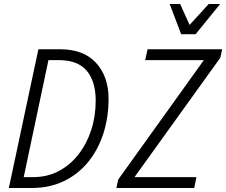

<svg xmlns="http://www.w3.org/2000/svg" viewBox="-20 -935 1125 955"><path d="M24 0 171 -690H279Q396 -690 458 -622Q520 -554 520 -444Q520 -350 493.5 -269Q467 -188 417 -127.5Q367 -67 296.5 -33.5Q226 0 138 0ZM98 -54H145Q215 -54 272 -84Q329 -114 370 -166.5Q411 -219 433.5 -287.5Q456 -356 456 -434Q456 -530 411.5 -583Q367 -636 272 -636H221ZM559 0 568 -42 994 -636H702L714 -690H1085L1076 -648L649 -54H957L946 0ZM824 -915H876L923 -811L1018 -915H1075L953 -765H881Z"/></svg>

Font: Radio Canada Condensed Light
Style: Italic
Weight: 300
Width: 3
Italic angle: -12°
Designer: Charles Daoud, Etienne Aubert Bonn, Alexandre Saumier Demers, Jacques Le Bailly
Foundry: Radio-Canada
Version: Version 2.104; ttfautohint (v1.8.4.7-5d5b);gftools[0.9.28.de